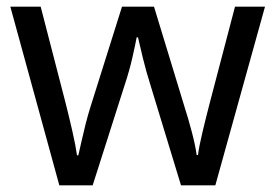

<svg xmlns="http://www.w3.org/2000/svg" viewBox="-20 -557 826 576"><path d="M431 -303Q418 -344 408.5 -383.5Q399 -423 394 -445H390Q386 -423 377 -383.5Q368 -344 354 -302L258 -1H158L11 -537H102L176 -251Q187 -208 197 -164Q207 -120 211 -91H215Q219 -108 224.5 -133Q230 -158 237 -185.5Q244 -213 251 -235L346 -537H442L534 -235Q545 -201 555.5 -161Q566 -121 570 -92H574Q577 -117 587.5 -161Q598 -205 610 -251L685 -537H775L626 -1H523Z"/></svg>

Font: Noto Sans Tai Le
Style: Regular
Weight: 400
Designer: Monotype Design Team
Foundry: Monotype Imaging Inc.
Version: Version 2.002; ttfautohint (v1.8.4.7-5d5b)